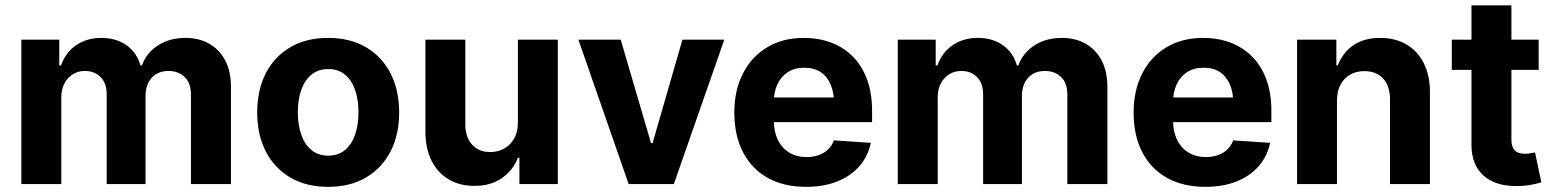

<svg xmlns="http://www.w3.org/2000/svg" viewBox="-20 -696 5876 726"><path d="M60.7 0V-545.9H204.1V-448.8H210.7Q227.8 -497.2 268 -525Q308.1 -552.7 363.1 -552.7Q419.4 -552.7 458.7 -524.7Q497.9 -496.6 510.9 -448.8H516.8Q533.6 -496 577.4 -524.4Q621.2 -552.7 681.1 -552.7Q731.9 -552.7 770.7 -530.9Q809.5 -509 831.4 -467.6Q853.3 -426.3 853.3 -367V0H702V-337.1Q702 -382.7 677.8 -405.2Q653.7 -427.7 617.6 -427.7Q576.6 -427.7 553.4 -401.6Q530.3 -375.5 530.3 -333.2V0H383.4V-340.6Q383.4 -380.6 360.6 -404.2Q337.9 -427.7 300.6 -427.7Q275.2 -427.7 255.1 -415.1Q235 -402.5 223.3 -380.1Q211.7 -357.7 211.7 -327.3V0Z M1220.7 10.5Q1137.9 10.5 1077.7 -24.8Q1017.5 -60.1 985 -123.4Q952.5 -186.7 952.5 -270.7Q952.5 -355.3 985 -418.7Q1017.5 -482.1 1077.7 -517.4Q1137.9 -552.7 1220.7 -552.7Q1303.7 -552.7 1363.9 -517.4Q1424.1 -482.1 1456.7 -418.7Q1489.3 -355.3 1489.3 -270.7Q1489.3 -186.7 1456.7 -123.4Q1424.1 -60.1 1363.9 -24.8Q1303.7 10.5 1220.7 10.5ZM1221.3 -107.4Q1259.2 -107.4 1284.5 -128.6Q1309.8 -149.8 1322.7 -187Q1335.5 -224.1 1335.5 -271.3Q1335.5 -319.1 1322.7 -356Q1309.8 -392.8 1284.5 -413.8Q1259.2 -434.8 1221.3 -434.8Q1183.3 -434.8 1157.7 -413.8Q1132 -392.8 1119.1 -356Q1106.2 -319.1 1106.2 -271.3Q1106.2 -224.1 1119.1 -187Q1132 -149.8 1157.7 -128.6Q1183.3 -107.4 1221.3 -107.4Z M1938.2 -232V-545.9H2089.2V0H1944V-99.2H1938.2Q1919.8 -51.6 1877.2 -22.1Q1834.6 7.3 1773.1 6.8Q1718.4 6.8 1676.8 -17.7Q1635.2 -42.3 1611.9 -88.3Q1588.6 -134.4 1588.6 -198V-545.9H1739.6V-224.6Q1739.6 -177 1765.4 -148.8Q1791.3 -120.6 1834.5 -121.1Q1861.6 -121.1 1885.2 -133.6Q1908.7 -146.1 1923.4 -170.8Q1938.2 -195.6 1938.2 -232Z M2718.7 -545.9 2528 0H2357.1L2167.1 -545.9H2327.1L2441.7 -154.9H2447.6L2560.4 -545.9Z M3027.4 10.5Q2943.6 10.5 2882.7 -23.6Q2821.8 -57.7 2789.3 -120.8Q2756.7 -183.9 2756.7 -270.3Q2756.7 -354.6 2789.2 -418.1Q2821.7 -481.6 2880.9 -517.2Q2940 -552.7 3020.2 -552.7Q3074.4 -552.7 3121.2 -535.5Q3168.1 -518.3 3203.2 -483.7Q3238.4 -449.2 3258 -397.3Q3277.6 -345.3 3277.6 -275.6V-234.2H2816.9V-327.5H3204.4L3133.9 -303.1Q3133.9 -344.9 3121.2 -375.5Q3108.5 -406.2 3083.5 -423.1Q3058.5 -440 3021.4 -440Q2984.3 -440 2958.5 -423Q2932.7 -406 2919.2 -376.5Q2905.8 -347.1 2905.8 -309V-243Q2905.8 -198.8 2921.2 -167.3Q2936.7 -135.7 2964.7 -118.9Q2992.8 -102.1 3029.8 -102.1Q3054.9 -102.1 3075.4 -109.3Q3096 -116.5 3110.8 -130.7Q3125.7 -144.8 3133.3 -165.2L3272.9 -155.9Q3262.3 -105.5 3229.9 -68Q3197.6 -30.6 3146.2 -10Q3094.9 10.5 3027.4 10.5Z M3374.7 0V-545.9H3518.1V-448.8H3524.7Q3541.8 -497.2 3581.9 -525Q3622.1 -552.7 3677.1 -552.7Q3733.4 -552.7 3772.7 -524.7Q3811.9 -496.6 3824.9 -448.8H3830.8Q3847.6 -496 3891.4 -524.4Q3935.2 -552.7 3995 -552.7Q4045.9 -552.7 4084.7 -530.9Q4123.4 -509 4145.4 -467.6Q4167.3 -426.3 4167.3 -367V0H4015.9V-337.1Q4015.9 -382.7 3991.8 -405.2Q3967.7 -427.7 3931.5 -427.7Q3890.5 -427.7 3867.4 -401.6Q3844.2 -375.5 3844.2 -333.2V0H3697.4V-340.6Q3697.4 -380.6 3674.6 -404.2Q3651.9 -427.7 3614.6 -427.7Q3589.2 -427.7 3569 -415.1Q3548.9 -402.5 3537.3 -380.1Q3525.7 -357.7 3525.7 -327.3V0Z M4537.2 10.5Q4453.3 10.5 4392.4 -23.6Q4331.5 -57.7 4299 -120.8Q4266.5 -183.9 4266.5 -270.3Q4266.5 -354.6 4299 -418.1Q4331.4 -481.6 4390.6 -517.2Q4449.8 -552.7 4530 -552.7Q4584.2 -552.7 4631 -535.5Q4677.8 -518.3 4713 -483.7Q4748.1 -449.2 4767.8 -397.3Q4787.4 -345.3 4787.4 -275.6V-234.2H4326.7V-327.5H4714.2L4643.7 -303.1Q4643.7 -344.9 4631 -375.5Q4618.3 -406.2 4593.3 -423.1Q4568.3 -440 4531.2 -440Q4494 -440 4468.3 -423Q4442.5 -406 4429 -376.5Q4415.5 -347.1 4415.5 -309V-243Q4415.5 -198.8 4431 -167.3Q4446.5 -135.7 4474.5 -118.9Q4502.5 -102.1 4539.6 -102.1Q4564.6 -102.1 4585.2 -109.3Q4605.8 -116.5 4620.6 -130.7Q4635.4 -144.8 4643.1 -165.2L4782.7 -155.9Q4772.1 -105.5 4739.7 -68Q4707.3 -30.6 4656 -10Q4604.7 10.5 4537.2 10.5Z M5035.4 -315.2V0H4884.5V-545.9H5033.1V-448.8H5038.6Q5057 -497 5097.4 -524.9Q5137.8 -552.7 5198.9 -552.7Q5255.9 -552.7 5298.1 -527.9Q5340.3 -503.1 5363.7 -457Q5387 -410.9 5387 -347.3V0H5236V-320.3Q5236 -370.2 5210.3 -398.7Q5184.5 -427.1 5139 -427.1Q5108.6 -427.1 5085.2 -413.8Q5061.8 -400.5 5048.6 -375.6Q5035.4 -350.8 5035.4 -315.2Z M5798.1 -545.9V-431.8H5469.6V-545.9ZM5544 -675.8H5695V-168Q5695 -140.7 5707.3 -127.7Q5719.6 -114.6 5746.6 -114.6Q5755.2 -114.6 5766 -116.2Q5776.8 -117.8 5784.3 -119.7L5808.3 -6.4Q5783.4 0.9 5760.3 4.3Q5737.1 7.7 5714.5 7.7Q5633 7.7 5588.5 -33.1Q5544 -73.9 5544 -147.9Z"/></svg>

Font: GitLab Sans
Style: Regular
Weight: 400
Designer: Rasmus Andersson
Foundry: Modifications by GitLab B.V., manufactured by rsms
Version: Version 4.000;git-c8fb6b7